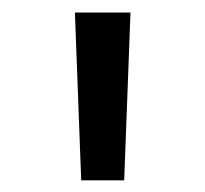

<svg xmlns="http://www.w3.org/2000/svg" viewBox="-20 -748 336 314"><path d="M112.8 -453.1 102.5 -727.5H193.4L183.1 -453.1Z"/></svg>

Font: Inter V
Style: 
Weight: 400
Designer: Rasmus Andersson
Foundry: rsms
Version: Version 4.000;git-a3f224843